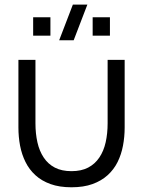

<svg xmlns="http://www.w3.org/2000/svg" viewBox="-20 -800 622 834"><path d="M60 -246.5V-540H134V-264.5Q134 -220 142.5 -182Q151 -144 169.8 -115.8Q188.5 -87.5 218.2 -72Q248 -56.5 290.5 -56.5Q333 -56.5 362.8 -72Q392.5 -87.5 411.5 -115.8Q430.5 -144 439 -182Q447.5 -220 447.5 -264.5V-540H521.5V-246.5Q521.5 -205.5 514.2 -167.2Q507 -129 490.8 -96.2Q474.5 -63.5 447.5 -39Q420.5 -14.5 381.8 -0.5Q343 13.5 290.5 13.5Q238 13.5 199.2 -0.5Q160.5 -14.5 133.8 -39Q107 -63.5 90.8 -96.2Q74.5 -129 67.2 -167.2Q60 -205.5 60 -246.5ZM300 -625H237L296.5 -780H359.5ZM382.5 -645V-725H457.5V-645ZM124 -645V-725H199V-645Z"/></svg>

Font: Cns Manrope
Style: Regular
Weight: 400
Designer: Mikhail Sharanda
Foundry: Mikhail Sharanda
Version: Version 4.504